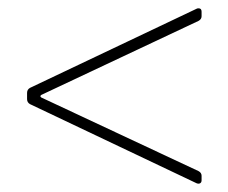

<svg xmlns="http://www.w3.org/2000/svg" viewBox="-20 -498 548 461"><path d="M45 -260V-275Q45 -283 52 -287L452 -477Q453 -478 457 -478Q464 -478 464 -470V-459Q464 -452 457 -448L79 -270Q75 -267 79 -264L457 -87Q464 -83 464 -76V-65Q464 -60 460.5 -58Q457 -56 452 -58L52 -248Q45 -252 45 -260Z"/></svg>

Font: Barlow GEO Thin
Style: Regular
Weight: 100
Designer: Jeremy Tribby
Foundry: Tribby Type
Version: Version 1.408